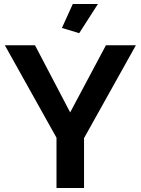

<svg xmlns="http://www.w3.org/2000/svg" viewBox="-20 -935 700 955"><path d="M154 -710 329 -376 507 -710H656L398 -248V0H261V-250L4 -710ZM374 -770 288 -796 342 -915H467Z"/></svg>

Font: Raleway Thin
Style: Bold
Weight: 700
Version: Version 4.026